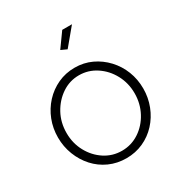

<svg xmlns="http://www.w3.org/2000/svg" viewBox="-173 -856 937 991"><g transform="rotate(-30 296.0 -360.0)"><path d="M296 10Q241 10 194.5 -11Q148 -32 114 -69.5Q80 -107 61 -156Q42 -205 42 -259Q42 -314 61 -362.5Q80 -411 114.5 -448.5Q149 -486 195.5 -507.5Q242 -529 296 -529Q350 -529 396 -507.5Q442 -486 477 -448.5Q512 -411 531 -362.5Q550 -314 550 -259Q550 -205 531 -156Q512 -107 477.5 -69.5Q443 -32 396.5 -11Q350 10 296 10ZM92 -257Q92 -196 119.5 -145.5Q147 -95 193 -65Q239 -35 295 -35Q351 -35 397.5 -65.5Q444 -96 471.5 -147.5Q499 -199 499 -260Q499 -321 471.5 -372Q444 -423 397.5 -453.5Q351 -484 296 -484Q240 -484 194 -453Q148 -422 120 -371Q92 -320 92 -257ZM313 -629 278 -645 339 -730H397Z"/></g></svg>

Font: Raleway Thin Light
Style: Regular
Weight: 300
Version: Version 4.026